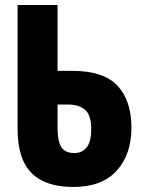

<svg xmlns="http://www.w3.org/2000/svg" viewBox="-20 -734 570 764"><path d="M271 10Q161 10 105.5 -45.5Q50 -101 50 -221V-714H209V-452H268Q393 -452 448 -392.5Q503 -333 503 -226Q503 -120 444.5 -55Q386 10 271 10ZM276 -125Q306 -125 324.5 -147Q343 -169 343 -221Q343 -277 318 -297.5Q293 -318 253 -318H209V-225Q209 -173 224 -149Q239 -125 276 -125Z"/></svg>

Font: Noto Sans Mono Condensed Black
Style: Regular
Weight: 900
Width: 3
Designer: Monotype Design Team
Foundry: Monotype Imaging Inc.
Version: Version 2.014